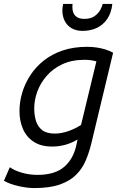

<svg xmlns="http://www.w3.org/2000/svg" viewBox="-60 -768 622 976"><path d="M114 188Q78 188 34 178Q-10 168 -40 151L-10 82Q13 99 51.5 110Q90 121 130 121Q219 121 266.5 80Q314 39 329 -34L334 -59Q305 -41 272 -32Q239 -23 206 -23Q148 -23 111 -47.5Q74 -72 56.5 -113Q39 -154 39 -203Q39 -250 53 -297Q67 -344 94.5 -386Q122 -428 163 -460.5Q204 -493 259 -511.5Q314 -530 383 -530Q408 -530 431.5 -526.5Q455 -523 476 -516.5Q497 -510 515 -500L404 -38Q393 7 376 47.5Q359 88 328 119.5Q297 151 245.5 169.5Q194 188 114 188ZM219 -89Q251 -89 286 -101Q321 -113 352 -133L430 -456Q416 -460 401 -462Q386 -464 370 -464Q305 -464 257 -441.5Q209 -419 177 -382Q145 -345 129.5 -302Q114 -259 114 -217Q114 -182 123 -153Q132 -124 154.5 -106.5Q177 -89 219 -89ZM359 -611Q327 -611 304 -624.5Q281 -638 269 -661.5Q257 -685 257 -715Q257 -722 258 -730.5Q259 -739 261 -748H309Q308 -744 308 -739.5Q308 -735 308 -731Q308 -703 323 -687.5Q338 -672 368 -672Q402 -672 421.5 -686.5Q441 -701 450.5 -719Q460 -737 462 -748H511Q506 -702 485 -671.5Q464 -641 432 -626Q400 -611 359 -611Z"/></svg>

Font: Ubuntu Sans
Style: Italic
Weight: 400
Italic angle: -13.5°
Designer: Dalton Maag Ltd
Foundry: Dalton Maag Ltd
Version: Version 1.006